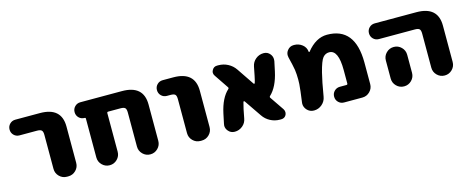

<svg xmlns="http://www.w3.org/2000/svg" viewBox="-34 -1028 3579 1476"><g transform="rotate(-15 1755.5 -289.5)"><path d="M93.8 -421.9Q67.4 -421.9 49.3 -439.9Q31.2 -458 31.2 -484.4Q31.2 -510.7 49.3 -528.8Q67.4 -546.9 93.8 -546.9H289.1Q460 -546.9 460 -394.5V-105.5Q460 -70.3 435.1 -45.4Q410.2 -20.5 375 -20.5H364.3Q329.1 -20.5 304.2 -45.4Q279.3 -70.3 279.3 -105.5V-376Q279.3 -403.3 269 -412.6Q258.8 -421.9 232.4 -421.9Z M943.4 -376Q943.4 -403.3 933.6 -412.6Q923.8 -421.9 897.5 -421.9H799.8Q790 -421.9 790 -412.1V-105.5Q790 -70.3 765.1 -45.4Q740.2 -20.5 705.1 -20.5Q669.9 -20.5 645 -45.4Q620.1 -70.3 620.1 -105.5V-414.1Q620.1 -421.9 612.3 -421.9H611.3Q585 -421.9 566.9 -439.9Q548.8 -458 548.8 -484.4Q548.8 -510.7 566.9 -528.8Q585 -546.9 611.3 -546.9H942.4Q1113.3 -546.9 1113.3 -394.5V-105.5Q1113.3 -70.3 1088.4 -45.4Q1063.5 -20.5 1028.3 -20.5Q993.2 -20.5 968.3 -45.4Q943.4 -70.3 943.4 -105.5Z M1266.6 -421.9Q1240.2 -421.9 1222.2 -439.9Q1204.1 -458 1204.1 -484.4Q1204.1 -510.7 1222.2 -528.8Q1240.2 -546.9 1266.6 -546.9H1350.6Q1521.5 -546.9 1521.5 -394.5V-105.5Q1521.5 -70.3 1496.6 -45.4Q1471.7 -20.5 1436.5 -20.5H1426.8Q1391.6 -20.5 1366.7 -45.4Q1341.8 -70.3 1341.8 -105.5V-376Q1341.8 -403.3 1332 -412.6Q1322.3 -421.9 1294.9 -421.9Z M2106.4 -90.8Q2114.3 -78.1 2114.3 -65.4Q2114.3 -55.7 2109.4 -43.9Q2096.7 -20.5 2069.3 -20.5H2058.6Q2018.6 -20.5 1983.4 -39.1Q1948.2 -57.6 1925.8 -90.8L1833 -226.6Q1831.1 -228.5 1827.6 -228.5Q1824.2 -228.5 1823.2 -225.6Q1818.4 -209 1809.6 -170.9L1795.9 -100.6Q1790 -65.4 1762.7 -43Q1735.4 -20.5 1700.2 -20.5Q1668 -20.5 1648.4 -44.9Q1632.8 -63.5 1632.8 -85.9Q1632.8 -92.8 1634.8 -100.6L1651.4 -179.7Q1676.8 -296.9 1736.3 -350.6Q1743.2 -357.4 1737.3 -365.2L1662.1 -476.6Q1653.3 -489.3 1653.3 -502Q1653.3 -511.7 1659.2 -522.5Q1671.9 -546.9 1699.2 -546.9H1710Q1750 -546.9 1785.2 -528.3Q1820.3 -509.8 1842.8 -476.6L1934.6 -340.8Q1936.5 -337.9 1939.9 -338.4Q1943.4 -338.9 1944.3 -341.8Q1950.2 -358.4 1958 -397.5L1971.7 -466.8Q1978.5 -502 2005.9 -524.4Q2033.2 -546.9 2069.3 -546.9Q2100.6 -546.9 2120.1 -522.5Q2134.8 -503.9 2134.8 -481.4Q2134.8 -474.6 2133.8 -466.8L2117.2 -388.7Q2091.8 -271.5 2032.2 -215.8Q2025.4 -209 2031.2 -201.2Z M2407.2 -467.8Q2407.2 -465.8 2409.7 -464.8Q2412.1 -463.9 2414.1 -465.8Q2487.3 -557.6 2576.2 -557.6Q2798.8 -557.6 2799.8 -278.3V-105.5Q2799.8 -70.3 2774.9 -45.4Q2750 -20.5 2714.8 -20.5H2569.3Q2543 -20.5 2524.9 -38.6Q2506.8 -56.6 2506.8 -83Q2506.8 -109.4 2524.9 -127.4Q2543 -145.5 2569.3 -145.5H2621.1Q2630.9 -145.5 2630.9 -155.3V-262.7Q2630.9 -422.9 2557.6 -422.9Q2527.3 -422.9 2507.3 -398.9Q2487.3 -375 2464.8 -287.1Q2448.2 -221.7 2428.7 -104.5Q2422.9 -68.4 2395 -44.4Q2367.2 -20.5 2331.1 -20.5H2330.1Q2296.9 -20.5 2274.4 -45.9Q2255.9 -67.4 2255.9 -93.8Q2255.9 -98.6 2256.8 -104.5Q2270.5 -203.1 2273.4 -246.1Q2274.4 -265.6 2274.4 -283.2Q2274.4 -323.2 2269.5 -359.4Q2263.7 -395.5 2246.1 -465.8Q2244.1 -474.6 2244.1 -482.4Q2244.1 -503.9 2257.8 -521.5Q2277.3 -546.9 2308.6 -546.9H2312.5Q2348.6 -546.9 2376.5 -524.9Q2404.3 -502.9 2407.2 -467.8Z M2954.1 -421.9Q2927.7 -421.9 2909.7 -439.9Q2891.6 -458 2891.6 -484.4Q2891.6 -510.7 2909.7 -528.8Q2927.7 -546.9 2954.1 -546.9H3285.2Q3456.1 -546.9 3456.1 -394.5V-105.5Q3456.1 -70.3 3431.2 -45.4Q3406.2 -20.5 3371.1 -20.5Q3335.9 -20.5 3311 -45.4Q3286.1 -70.3 3286.1 -105.5V-376Q3286.1 -403.3 3276.4 -412.6Q3266.6 -421.9 3240.2 -421.9ZM3132.8 -249V-185.5V-105.5Q3132.8 -70.3 3107.9 -45.4Q3083 -20.5 3047.9 -20.5Q3012.7 -20.5 2987.8 -45.4Q2962.9 -70.3 2962.9 -105.5V-185.5V-249Q2962.9 -284.2 2987.8 -309.1Q3012.7 -334 3047.9 -334Q3083 -334 3107.9 -309.1Q3132.8 -284.2 3132.8 -249Z"/></g></svg>

Font: Gen Jyuu GothicX Heavy
Style: Bold
Weight: 900
Designer: [Source Han Sans]
Ryoko NISHIZUKA  (kana & ideographs); Paul D. Hunt (Latin, Greek & Cyrillic); Wenlong ZHANG  (bopomofo
Version: Version 1.002.20150607